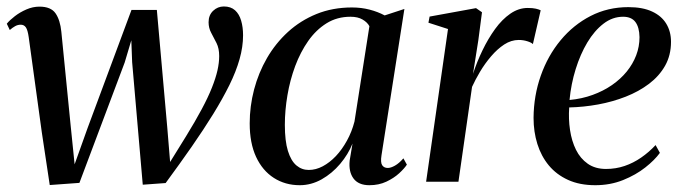

<svg xmlns="http://www.w3.org/2000/svg" viewBox="-24 -548 2056 579"><path d="M126 10 102 -149.5 62.5 -436.5Q59.5 -457.5 54 -465.5Q48.5 -473.5 38.5 -473.5Q29.5 -473.5 21.5 -469Q13.5 -464.5 5.5 -457.5L-3.5 -476.5Q5.5 -487.5 20.8 -499.2Q36 -511 55.5 -519.5Q75 -528 95 -528Q129.5 -528 143.5 -507.8Q157.5 -487.5 161 -452L189 -170L201 -52.5L240 -161.5L372.5 -518H449L480.5 -162.5L489 -59.5L537 -137Q565 -182.5 584.2 -218.5Q603.5 -254.5 615 -283.5Q626.5 -312.5 631.8 -335.8Q637 -359 637 -379Q637 -402 629 -418Q621 -434 613 -448.8Q605 -463.5 605 -481Q605 -502.5 618.8 -515.5Q632.5 -528.5 651 -528.5Q672 -528.5 684.8 -517Q697.5 -505.5 703.2 -485.8Q709 -466 709 -441.5Q709 -407 698.5 -369.8Q688 -332.5 667.8 -291.5Q647.5 -250.5 619 -204.2Q590.5 -158 554.5 -106.2Q518.5 -54.5 475.5 4L406.5 9L374.5 -360.5L372 -426.5L352 -359.5L215.5 3.5Z M1126.5 -80Q1123 -58 1128.5 -49.8Q1134 -41.5 1145.5 -41.5Q1154.5 -41.5 1167 -48.5Q1179.5 -55.5 1192.5 -70.5L1203 -51.5Q1195.5 -40 1179.8 -25.5Q1164 -11 1141.2 -0.2Q1118.5 10.5 1090 10.5Q1057 10.5 1042 -9.8Q1027 -30 1030.5 -64L1039 -115Q1026 -82.5 1001.8 -53.8Q977.5 -25 946 -7.2Q914.5 10.5 880 10.5Q836 10.5 801.8 -11.5Q767.5 -33.5 748.2 -75Q729 -116.5 729 -176Q729 -227.5 742.2 -278Q755.5 -328.5 781.2 -373Q807 -417.5 844.5 -451.8Q882 -486 930.5 -505.8Q979 -525.5 1037.5 -525.5Q1065.5 -525.5 1090.5 -519Q1115.5 -512.5 1136 -501.5L1195.5 -521ZM1090 -469Q1083.5 -481 1069.2 -489.2Q1055 -497.5 1033 -497.5Q992.5 -497.5 960.8 -477.8Q929 -458 905.5 -424.5Q882 -391 866.2 -348.8Q850.5 -306.5 842.8 -260.8Q835 -215 835 -171.5Q835 -123 844.2 -93Q853.5 -63 869.8 -49.2Q886 -35.5 907 -35.5Q928.5 -35.5 949.2 -46.5Q970 -57.5 988.8 -77.2Q1007.5 -97 1022.2 -123.8Q1037 -150.5 1045 -181.5Z M1261 0 1327 -460.5 1268 -479.5 1271.5 -498 1411.5 -523.5 1429.5 -511 1418.5 -427 1402.5 -325.5Q1414 -361 1431 -396.2Q1448 -431.5 1469 -460.5Q1490 -489.5 1515 -506.8Q1540 -524 1567.5 -524Q1582.5 -524 1592 -521.8Q1601.5 -519.5 1606.5 -517L1583 -415Q1579 -419.5 1566.5 -423.5Q1554 -427.5 1540.5 -427.5Q1517.5 -427.5 1496.5 -413.8Q1475.5 -400 1456.8 -378Q1438 -356 1423.5 -331.5Q1409 -307 1399.5 -286L1358.5 0Z M1966 -87Q1950.5 -65.5 1922 -43Q1893.5 -20.5 1855 -5Q1816.5 10.5 1771 10.5Q1724 10.5 1689 -5.5Q1654 -21.5 1631 -49.2Q1608 -77 1596.5 -113.8Q1585 -150.5 1585 -192.5Q1585.5 -259.5 1606.8 -319.8Q1628 -380 1666.5 -426.5Q1705 -473 1757 -499.8Q1809 -526.5 1871 -526.5Q1914 -526.5 1942.5 -513.2Q1971 -500 1985.2 -476.5Q1999.5 -453 1999.5 -422Q1999.5 -381.5 1981.8 -350Q1964 -318.5 1933.2 -295.2Q1902.5 -272 1863 -256.5Q1823.5 -241 1779.8 -233Q1736 -225 1692.5 -224Q1690 -189 1695 -155.8Q1700 -122.5 1713 -96.2Q1726 -70 1748.5 -54.2Q1771 -38.5 1803.5 -38.5Q1833 -38.5 1859.5 -47.5Q1886 -56.5 1909.5 -72.8Q1933 -89 1953 -110.5ZM1855 -497.5Q1823 -497.5 1795.8 -476.5Q1768.5 -455.5 1747.2 -420Q1726 -384.5 1712 -339.5Q1698 -294.5 1693.5 -246.5Q1731 -250 1763.2 -261.8Q1795.5 -273.5 1821.5 -291.5Q1847.5 -309.5 1866 -332.2Q1884.5 -355 1894.5 -381.2Q1904.5 -407.5 1904.5 -436Q1904 -466 1892 -481.8Q1880 -497.5 1855 -497.5Z"/></svg>

Font: Merriweather 120pt
Style: Italic
Weight: 400
Italic angle: -7.8°
Version: Version 2.101